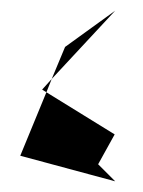

<svg xmlns="http://www.w3.org/2000/svg" viewBox="-20 -676 268 360"><path d="M18 -384 196 -336 164 -368 195 -424 67 -503ZM59 -508 67 -503 77 -528ZM77 -528 196 -656 102 -588Z"/></svg>

Font: bitstorm
Style: ulcn
Weight: 400
Version: Version 0.2